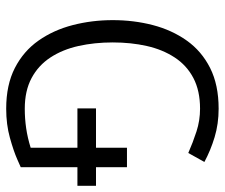

<svg xmlns="http://www.w3.org/2000/svg" viewBox="-73 -643 726 620"><g transform="rotate(90 290.0 -333.0)"><path d="M331 -616Q273 -616 232 -594.5Q191 -573 165.5 -534Q140 -495 128.5 -444Q117 -393 117 -334Q117 -275 128.5 -223.5Q140 -172 165.5 -133Q191 -94 232 -72Q273 -50 331 -50Q363 -50 394 -54.5Q425 -59 457 -69L520 -37Q520 -37 494 -25.5Q468 -14 425 -2Q382 10 331 10Q254 10 199.5 -18Q145 -46 111 -94.5Q77 -143 61 -205Q45 -267 45 -334Q45 -402 61 -463.5Q77 -525 111 -573Q145 -621 199.5 -648.5Q254 -676 331 -676Q380 -676 423 -663Q466 -650 503 -630L474 -578Q440 -593 404.5 -604.5Q369 -616 331 -616ZM457 -69V-380H520V-37ZM330 -220V-280H580V-220Z"/></g></svg>

Font: Epunda Slab Light
Style: Regular
Weight: 300
Designer: Simon Atzbach
Foundry: typofactur
Version: Version 1.102